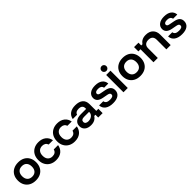

<svg xmlns="http://www.w3.org/2000/svg" viewBox="420 -2305 3924 3924"><g transform="rotate(-45 2382.5 -342.5)"><path d="M296.7 10Q215.8 10 156.2 -22.1Q96.7 -54.2 63.8 -112.5Q30.8 -170.8 30.8 -250Q30.8 -330 63.8 -388.3Q96.7 -446.7 156.7 -478.3Q216.7 -510 296.7 -510Q378.3 -510 437.1 -478.3Q495.8 -446.7 528.3 -388.3Q560.8 -330 560.8 -250Q560.8 -170.8 528.3 -112.1Q495.8 -53.3 436.7 -21.7Q377.5 10 296.7 10ZM296.7 -98.3Q363.3 -98.3 400 -138.8Q436.7 -179.2 436.7 -250Q436.7 -321.7 400 -361.7Q363.3 -401.7 296.7 -401.7Q229.2 -401.7 192.1 -361.7Q155 -321.7 155 -250.8Q155 -179.2 192.1 -138.8Q229.2 -98.3 296.7 -98.3Z M881.7 10Q804.2 10 745.8 -22.1Q687.5 -54.2 655 -112.5Q622.5 -170.8 622.5 -250Q622.5 -329.2 654.6 -387.5Q686.7 -445.8 745 -477.9Q803.3 -510 881.7 -510Q978.3 -510 1041.7 -461.2Q1105 -412.5 1121.7 -325.8H997.5Q985 -363.3 955.8 -382.5Q926.7 -401.7 881.7 -401.7Q820 -401.7 783.3 -362.1Q746.7 -322.5 746.7 -250Q746.7 -177.5 783.3 -137.9Q820 -98.3 881.7 -98.3Q978.3 -98.3 1000 -181.7H1125Q1109.2 -90.8 1045.8 -40.4Q982.5 10 881.7 10Z M1423.3 10Q1345.8 10 1287.5 -22.1Q1229.2 -54.2 1196.7 -112.5Q1164.2 -170.8 1164.2 -250Q1164.2 -329.2 1196.2 -387.5Q1228.3 -445.8 1286.7 -477.9Q1345 -510 1423.3 -510Q1520 -510 1583.3 -461.2Q1646.7 -412.5 1663.3 -325.8H1539.2Q1526.7 -363.3 1497.5 -382.5Q1468.3 -401.7 1423.3 -401.7Q1361.7 -401.7 1325 -362.1Q1288.3 -322.5 1288.3 -250Q1288.3 -177.5 1325 -137.9Q1361.7 -98.3 1423.3 -98.3Q1520 -98.3 1541.7 -181.7H1666.7Q1650.8 -90.8 1587.5 -40.4Q1524.2 10 1423.3 10Z M1891.7 9.2Q1804.2 9.2 1754.6 -33.3Q1705 -75.8 1705 -145.8Q1705 -219.2 1755.4 -259.2Q1805.8 -299.2 1900.8 -299.2H2053.3V-319.2Q2053.3 -410.8 1946.7 -410.8Q1855.8 -410.8 1837.5 -345.8H1713.3Q1729.2 -425.8 1789.2 -467.9Q1849.2 -510 1946.7 -510Q2056.7 -510 2114.2 -460.4Q2171.7 -410.8 2171.7 -315.8V-124.2H2230.8V0H2103.3V-80H2068.3Q2042.5 -37.5 1998.8 -14.2Q1955 9.2 1891.7 9.2ZM1910 -86.7Q1950.8 -86.7 1983.3 -102.1Q2015.8 -117.5 2034.6 -143.8Q2053.3 -170 2053.3 -202.5V-214.2H1907.5Q1823.3 -214.2 1823.3 -151.7Q1823.3 -120.8 1846.2 -103.8Q1869.2 -86.7 1910 -86.7Z M2529.2 10Q2420.8 10 2358.3 -35.4Q2295.8 -80.8 2290.8 -162.5H2411.7Q2417.5 -123.3 2447.5 -104.6Q2477.5 -85.8 2534.2 -85.8Q2630 -85.8 2630 -140.8Q2630 -164.2 2615.4 -176.7Q2600.8 -189.2 2566.7 -195.8L2455.8 -216.7Q2310 -245 2310 -355Q2310 -425.8 2365.8 -467.9Q2421.7 -510 2519.2 -510Q2618.3 -510 2676.2 -467.1Q2734.2 -424.2 2740.8 -345.8H2620.8Q2611.7 -383.3 2586.2 -400.4Q2560.8 -417.5 2513.3 -417.5Q2470.8 -417.5 2448.3 -404.2Q2425.8 -390.8 2425.8 -365Q2425.8 -345.8 2440 -334.2Q2454.2 -322.5 2485 -316.7L2597.5 -295Q2674.2 -280 2710 -245Q2745.8 -210 2745.8 -150.8Q2745.8 -75 2690 -32.5Q2634.2 10 2529.2 10Z M2833.3 0V-500H2957.5V0ZM2895 -555Q2865.8 -555 2845.4 -575.4Q2825 -595.8 2825 -625Q2825 -654.2 2845.4 -674.6Q2865.8 -695 2895 -695Q2924.2 -695 2944.6 -674.6Q2965 -654.2 2965 -625Q2965 -595.8 2944.6 -575.4Q2924.2 -555 2895 -555Z M3315.8 10Q3235 10 3175.4 -22.1Q3115.8 -54.2 3082.9 -112.5Q3050 -170.8 3050 -250Q3050 -330 3082.9 -388.3Q3115.8 -446.7 3175.8 -478.3Q3235.8 -510 3315.8 -510Q3397.5 -510 3456.3 -478.3Q3515 -446.7 3547.5 -388.3Q3580 -330 3580 -250Q3580 -170.8 3547.5 -112.1Q3515 -53.3 3455.8 -21.7Q3396.7 10 3315.8 10ZM3315.8 -98.3Q3382.5 -98.3 3419.2 -138.8Q3455.8 -179.2 3455.8 -250Q3455.8 -321.7 3419.2 -361.7Q3382.5 -401.7 3315.8 -401.7Q3248.3 -401.7 3211.2 -361.7Q3174.2 -321.7 3174.2 -250.8Q3174.2 -179.2 3211.2 -138.8Q3248.3 -98.3 3315.8 -98.3Z M3700.8 0V-375.8H3639.2V-500H3766.7V-420H3801.7Q3830 -462.5 3874.2 -485.8Q3918.3 -509.2 3982.5 -509.2Q4085 -509.2 4141.2 -452.5Q4197.5 -395.8 4197.5 -301.7V0H4073.3V-278.3Q4073.3 -337.5 4042.1 -368.3Q4010.8 -399.2 3949.2 -399.2Q3889.2 -399.2 3857.1 -368.3Q3825 -337.5 3825 -278.3V0Z M4523.3 10Q4415 10 4352.5 -35.4Q4290 -80.8 4285 -162.5H4405.8Q4411.7 -123.3 4441.7 -104.6Q4471.7 -85.8 4528.3 -85.8Q4624.2 -85.8 4624.2 -140.8Q4624.2 -164.2 4609.6 -176.7Q4595 -189.2 4560.8 -195.8L4450 -216.7Q4304.2 -245 4304.2 -355Q4304.2 -425.8 4360 -467.9Q4415.8 -510 4513.3 -510Q4612.5 -510 4670.4 -467.1Q4728.3 -424.2 4735 -345.8H4615Q4605.8 -383.3 4580.4 -400.4Q4555 -417.5 4507.5 -417.5Q4465 -417.5 4442.5 -404.2Q4420 -390.8 4420 -365Q4420 -345.8 4434.2 -334.2Q4448.3 -322.5 4479.2 -316.7L4591.7 -295Q4668.3 -280 4704.2 -245Q4740 -210 4740 -150.8Q4740 -75 4684.2 -32.5Q4628.3 10 4523.3 10Z"/></g></svg>

Font: Funnel Display SemiBold
Style: Regular
Weight: 600
Designer: NORD ID, Kristian Moeller
Foundry: Dicotype
Version: Version 1.000